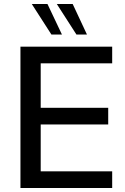

<svg xmlns="http://www.w3.org/2000/svg" viewBox="-20 -947 631 967"><path d="M83 0V-712H545V-628H185V-404H525V-320H185V-84H545V0ZM239 -773 140 -927H219L292 -773ZM365 -773 266 -927H346L418 -773Z"/></svg>

Font: Muli SemiBold
Style: Regular
Weight: 600
Designer: Vernon Adams
Foundry: Vernon Adams
Version: Version 2.000